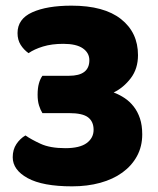

<svg xmlns="http://www.w3.org/2000/svg" viewBox="-20 -643 558 679"><path d="M233 -623Q348 -623 408 -575.5Q468 -528 468 -448Q468 -400 442.5 -366.5Q417 -333 382 -316Q403 -308 421 -296Q439 -284 453 -266Q467 -248 475 -224Q483 -200 483 -168Q483 -125 464.5 -91Q446 -57 413 -33Q380 -9 334.5 3.5Q289 16 235 16Q131 16 78 -13Q25 -42 25 -87Q25 -114 38 -133.5Q51 -153 70 -164Q90 -150 123.5 -134.5Q157 -119 211 -119Q262 -119 286.5 -137Q311 -155 311 -184Q311 -213 291.5 -228Q272 -243 224 -243H130Q123 -254 118 -270Q113 -286 113 -308Q113 -331 117.5 -347.5Q122 -364 130 -375H224Q296 -375 296 -430Q296 -456 273 -472Q250 -488 204 -488Q163 -488 132 -478.5Q101 -469 81 -455Q64 -467 53 -484.5Q42 -502 42 -526Q42 -576 94 -599.5Q146 -623 233 -623Z"/></svg>

Font: Baloo
Style: Regular
Weight: 400
Designer: Sarang Kulkarni and Ek Type
Foundry: Ek Type
Version: Version 1.100;PS 1.000;hotconv 1.0.88;makeotf.lib2.5.647800;